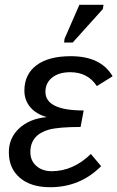

<svg xmlns="http://www.w3.org/2000/svg" viewBox="-20 -773 491 803"><path d="M196 -57Q286 -57 360 -129L403 -78Q315 10 190 10Q109 10 63 -29.5Q17 -69 17 -136Q17 -196 60 -236Q103 -276 173 -283L174 -284Q131 -296 106.5 -325Q82 -354 82 -394Q82 -462 132.5 -500Q183 -538 276 -538Q402 -538 451 -454L385 -413Q347 -471 274 -471Q226 -471 198 -448.5Q170 -426 170 -389Q170 -311 330 -311L317 -242Q227 -242 185 -231Q107 -209 107 -137Q107 -101 132 -79Q157 -57 196 -57ZM284 -595H248L250 -611L312 -753H413L410 -735Z"/></svg>

Font: Libra Sans
Style: Italic
Weight: 400
Italic angle: -12°
Foundry: Context Ltd
Version: Version 1.002